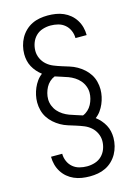

<svg xmlns="http://www.w3.org/2000/svg" viewBox="-147 -913 844 1177"><g transform="rotate(-15 275.0 -325.0)"><path d="M273 185Q247 185 222 181Q197 177 174 167Q151 157 132 141Q113 125 99.5 103.5Q86 82 79.5 57.5Q73 33 73 8V7H144V8Q144 32 154 55Q164 78 182.5 93.5Q201 109 224.5 115Q248 121 272 121Q298 121 323 113Q348 105 366 87Q384 69 393 44.5Q402 20 402 -6Q402 -31 391 -54.5Q380 -78 361 -94.5Q342 -111 318.5 -120.5Q295 -130 271 -137.5Q247 -145 223 -152.5Q199 -160 177 -172.5Q155 -185 136 -202Q117 -219 103.5 -240Q90 -261 83.5 -286Q77 -311 77 -336Q77 -359 82 -382Q87 -405 96 -426Q105 -447 118.5 -466Q132 -485 151 -499Q134 -512 120 -528Q106 -544 96 -562.5Q86 -581 81.5 -601.5Q77 -622 77 -643Q77 -669 83.5 -695Q90 -721 102.5 -743.5Q115 -766 134 -784.5Q153 -803 176.5 -814.5Q200 -826 225.5 -830.5Q251 -835 277 -835Q303 -835 328 -831Q353 -827 376 -817Q399 -807 418 -791Q437 -775 450.5 -753.5Q464 -732 470.5 -707.5Q477 -683 477 -658V-657H406V-658Q406 -682 396 -705Q386 -728 367.5 -743.5Q349 -759 325.5 -765Q302 -771 278 -771Q252 -771 227 -763Q202 -755 184 -737Q166 -719 157 -694.5Q148 -670 148 -644Q148 -619 159 -595.5Q170 -572 189 -555.5Q208 -539 231.5 -529.5Q255 -520 279 -512.5Q303 -505 327 -497.5Q351 -490 373 -477.5Q395 -465 414 -448Q433 -431 446.5 -410Q460 -389 466.5 -364Q473 -339 473 -314Q473 -291 468 -268Q463 -245 454 -224Q445 -203 431.5 -184Q418 -165 399 -151Q416 -138 430 -122Q444 -106 454 -87.5Q464 -69 468.5 -48.5Q473 -28 473 -7Q473 19 466.5 45Q460 71 447.5 93.5Q435 116 416 134.5Q397 153 373.5 164.5Q350 176 324.5 180.5Q299 185 273 185ZM328 -187Q346 -194 360.5 -207.5Q375 -221 384 -238Q393 -255 398 -274Q403 -293 403 -312Q403 -333 395 -353.5Q387 -374 373 -390Q359 -406 341 -417.5Q323 -429 303 -436.5Q283 -444 262.5 -450Q242 -456 222 -463Q204 -456 189.5 -442.5Q175 -429 166 -412Q157 -395 152 -376Q147 -357 147 -338Q147 -317 155 -296.5Q163 -276 177 -260Q191 -244 209 -232.5Q227 -221 247 -213.5Q267 -206 287.5 -200Q308 -194 328 -187Z"/></g></svg>

Font: Lode
Style: Regular
Weight: 400
Monospace: yes
Designer: Belleve Invis
Foundry: Belleve Invis
Version: Version 29.2.0; ttfautohint (v1.8.3)